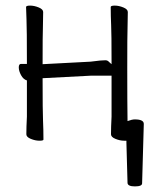

<svg xmlns="http://www.w3.org/2000/svg" viewBox="-20 -499 540 685"><path d="M487 155Q487 166 461.5 166Q436 166 435 154Q434 131 433 82.5Q432 34 431 10V3H423Q408 3 392 -3.5Q376 -10 376 -20Q376 -45 378 -83V-229H304L132 -220V-215Q132 -102 133.5 -69Q135 -36 135 -1Q135 3 120.5 3Q106 3 90 -3.5Q74 -10 74 -20Q74 -45 76 -83V-212Q63 -216 55 -231Q47 -246 47 -258.5Q47 -271 55 -271H76V-276Q76 -397 74.5 -430.5Q73 -464 73 -474Q73 -479 87.5 -479Q102 -479 118 -472.5Q134 -466 134 -456L133 -397Q132 -379 132 -275V-270L303 -279L337 -283Q348 -284 356 -284Q364 -284 369 -278L378 -270V-282Q378 -378 376.5 -410Q375 -442 375 -474Q375 -479 389.5 -479Q404 -479 420 -472.5Q436 -466 436 -456L435 -397Q434 -379 434 -254.5Q434 -130 435 -67Q451 -73 461 -73Q493 -73 493 -57V-56Z"/></svg>

Font: LXGW WenKai Mono TC Light
Style: Regular
Weight: 300
Designer: LXGW / Fontworks Inc.
Foundry: LXGW / Fontworks Inc.
Version: Version 1.330